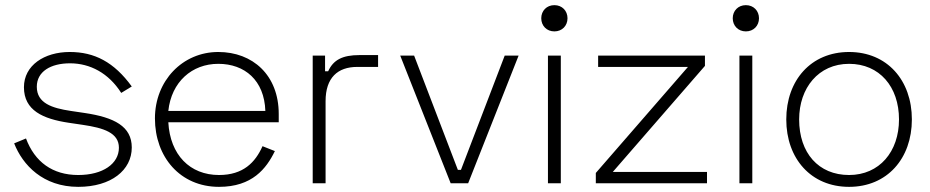

<svg xmlns="http://www.w3.org/2000/svg" viewBox="-20 -712 3613 746"><path d="M73 -373C73 -283 147 -250 247 -235L301 -227C383 -215 442 -196 442 -138C442 -76 380 -32 284 -32C184 -32 115 -83 81 -174L35 -155C68 -71 147 14 284 14C412 14 492 -51 492 -139C492 -221 424 -256 309 -273L255 -281C182 -292 123 -311 123 -375C123 -434 177 -466 252 -466C330 -466 402 -428 451 -351L492 -376C423 -471 347 -510 251 -510C152 -510 73 -458 73 -373Z M582 -252C582 -102 680 14 831 14C960 14 1015 -57 1048 -125L1000 -144C972 -81 925 -32 831 -32C718 -32 641 -110 634 -237H1063V-269C1063 -420 962 -510 828 -510C689 -510 582 -398 582 -252ZM634 -281C646 -394 726 -464 828 -464C931 -464 1007 -400 1011 -281Z M1243 -496H1195V0H1245V-319C1245 -410 1292 -452 1368 -452H1449V-498H1377C1310 -498 1275 -479 1255 -435H1243Z M1535 -496 1731 0H1799L1995 -496H1941L1771 -52H1759L1589 -496Z M2083 -641C2083 -612 2104 -590 2134 -590C2164 -590 2185 -612 2185 -641C2185 -670 2164 -692 2134 -692C2104 -692 2083 -670 2083 -641ZM2159 -496H2109V0H2159Z M2304 -496V-452H2653L2295 -40V0H2727V-44H2361L2719 -456V-496Z M2827 -641C2827 -612 2848 -590 2878 -590C2908 -590 2929 -612 2929 -641C2929 -670 2908 -692 2878 -692C2848 -692 2827 -670 2827 -641ZM2903 -496H2853V0H2903Z M3035 -248C3035 -96 3131 14 3279 14C3427 14 3523 -96 3523 -248C3523 -400 3427 -510 3279 -510C3131 -510 3035 -400 3035 -248ZM3085 -248C3085 -370 3160 -464 3279 -464C3397 -464 3473 -375 3473 -248C3473 -123 3397 -32 3279 -32C3160 -32 3085 -118 3085 -248Z"/></svg>

Font: Space Text Light
Style: Regular
Weight: 300
Designer: Florian Karsten (Space Text), Colophon Foundry (Space Mono)
Foundry: Florian Karsten
Version: Version 1.003;PS 001.003;hotconv 1.0.88;makeotf.lib2.5.64775